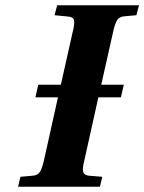

<svg xmlns="http://www.w3.org/2000/svg" viewBox="-20 -712 550 732"><path d="M49 0 58 -38 103 -42Q123 -43 131.5 -55.5Q140 -68 147 -98L201 -341H115L126 -389H212L258 -594Q265 -621 262 -634.5Q259 -648 239 -649L188 -654L198 -692H510L500 -654L456 -650Q436 -649 427.5 -636.5Q419 -624 412 -594L366 -389H452L441 -341H355L301 -98Q294 -71 297 -57.5Q300 -44 320 -42L370 -38L361 0Z"/></svg>

Font: Lingua Franca
Style: Bold Italic
Weight: 700
Italic angle: -13°
Version: Version 1.19